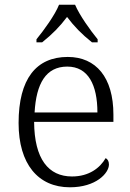

<svg xmlns="http://www.w3.org/2000/svg" viewBox="-20 -786 554 816"><path d="M135 -619V-606H159C203 -641 235 -674 265 -714C295 -674 327 -641 371 -606H395V-619C364 -657 318 -721 299 -766H231C213 -721 166 -657 135 -619ZM277 10C388 10 443 -50 443 -87C443 -101 437 -110 429 -114C405 -72 358 -36 286 -36C186 -36 126 -110 125 -268H462V-299C462 -457 388 -544 268 -544C134 -544 59 -451 59 -263C59 -89 142 10 277 10ZM394 -308H127C134 -431 175 -503 266 -503C355 -503 394 -425 394 -308Z"/></svg>

Font: Noto Serif Light
Style: Regular
Weight: 300
Designer: Monotype Design Team
Foundry: Monotype Imaging Inc.
Version: Version 2.013